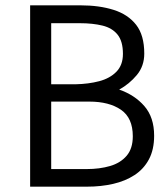

<svg xmlns="http://www.w3.org/2000/svg" viewBox="-20 -700 630 720"><path d="M306 0Q359 0 404.5 -10.5Q450 -21 484.5 -43.5Q519 -66 538.5 -102.5Q558 -139 558 -191Q558 -260 521.5 -302Q485 -344 427 -364Q465 -385 493 -418.5Q521 -452 521 -499Q521 -568 490.5 -607Q460 -646 406 -663Q352 -680 282 -680H93V0ZM279 -613Q328 -613 364.5 -604Q401 -595 421 -570Q441 -545 441 -498Q441 -456 416.5 -431Q392 -406 352 -395.5Q312 -385 264 -384H172V-613ZM315 -319Q389 -319 433.5 -288.5Q478 -258 478 -189Q478 -143 455 -116Q432 -89 393 -77.5Q354 -66 305 -66H172V-319Z"/></svg>

Font: Catamaran
Style: Regular
Weight: 400
Designer: Pria Ravichandran
Version: Version 2.000